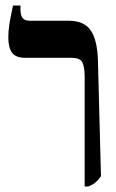

<svg xmlns="http://www.w3.org/2000/svg" viewBox="-20 -667 419 694"><path d="M286 7V-389Q286 -424 278 -441Q270 -458 238 -458H72Q37 -458 23.5 -476.5Q10 -495 10 -533Q10 -556 14.5 -583Q19 -610 27 -647H54V-633Q54 -612 61.5 -602Q69 -592 89 -592H229Q284 -592 308 -557Q332 -522 334 -448L345 -30Q334 -15 324.5 -7Q315 1 299 7Z"/></svg>

Font: Noto Serif Hebrew ExtraCondensed
Style: Bold
Weight: 700
Width: 2
Designer: Monotype Design Team
Foundry: Monotype Imaging Inc.
Version: Version 2.004; ttfautohint (v1.8.4.7-5d5b)